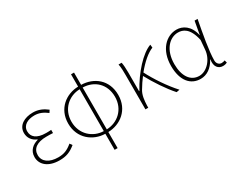

<svg xmlns="http://www.w3.org/2000/svg" viewBox="-97 -1209 2432 1935"><g transform="rotate(-30 1119.0 -241.5)"><path d="M263 13C342 13 392 -7 452 -56L432 -84C376 -37 332 -20 267 -20C163 -20 97 -67 97 -143C97 -217 155 -261 266 -261C291 -261 311 -261 342 -259V-296C315 -294 302 -294 282 -294C170 -294 125 -341 125 -403C125 -474 190 -507 267 -507C322 -507 366 -487 412 -452L430 -480C384 -516 333 -540 269 -540C169 -540 88 -494 88 -405C88 -350 119 -304 174 -282V-277C116 -262 59 -220 59 -141C59 -51 136 13 263 13Z M795 -20C670 -23 560 -118 560 -264C560 -411 670 -504 795 -507ZM795 198H830V11C971 8 1104 -90 1104 -264C1104 -439 977 -535 830 -538V-681H795V-538C655 -535 522 -438 522 -264C522 -91 655 8 795 11ZM830 -507C964 -504 1066 -412 1066 -264C1066 -117 956 -23 830 -20Z M1627 7 1664 0C1577 -95 1489 -228 1436 -332C1507 -419 1579 -480 1640 -504L1636 -540C1531 -503 1396 -354 1308 -191H1304V-409C1304 -453 1301 -503 1295 -527H1259C1268 -486 1268 -438 1268 -396V0H1301V-24C1303 -85 1310 -144 1337 -188C1362 -230 1388 -269 1415 -304C1468 -203 1557 -70 1627 7Z M1906 13C1979 13 2040 -29 2084 -109H2087C2072 -29 2112 13 2165 13C2188 13 2203 7 2214 2L2206 -28C2196 -24 2181 -20 2168 -20C2139 -20 2115 -44 2115 -79C2115 -188 2150 -375 2179 -527H2144L2117 -376H2115C2089 -496 2010 -540 1939 -540C1818 -540 1710 -434 1710 -249C1710 -74 1792 13 1906 13ZM1909 -20C1807 -20 1748 -110 1748 -249C1748 -414 1839 -507 1938 -507C1991 -507 2065 -485 2099 -328L2090 -222C2082 -112 1996 -20 1909 -20Z"/></g></svg>

Font: Noto Sans CJK HK Thin
Style: Regular
Weight: 100
Designer: Ryoko NISHIZUKA 西塚涼子 (kana, bopomofo & ideographs); Paul D. Hunt (Latin, Greek & Cyrillic); Sandoll Communications 산돌커뮤니
Foundry: Adobe
Version: Version 2.004;hotconv 1.0.118;makeotfexe 2.5.65603